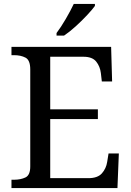

<svg xmlns="http://www.w3.org/2000/svg" viewBox="-20 -951 663 971"><path d="M38 0V-42H51Q84 -42 108.5 -53.5Q133 -65 133 -109V-600Q133 -647 109 -659.5Q85 -672 51 -672H38V-714H542L547 -539H495L490 -582Q486 -615 466.5 -639.5Q447 -664 402 -664H234V-398H475V-349H234V-50H427Q474 -50 495.5 -74.5Q517 -99 522 -132L529 -175H581L574 0ZM266 -784Q288 -813 312.5 -855Q337 -897 353 -931H460V-921Q448 -904 421 -875Q394 -846 362.5 -817.5Q331 -789 304 -771H266Z"/></svg>

Font: Noto Serif Dives Akuru
Style: Regular
Weight: 400
Designer: Fernando Caro
Foundry: Fernando Caro
Version: Version 2.000; ttfautohint (v1.8.4.7-5d5b)